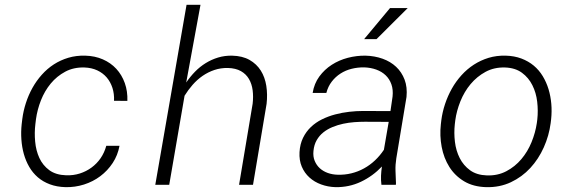

<svg xmlns="http://www.w3.org/2000/svg" viewBox="-20 -770 2388 800"><path d="M255.9 -39.6Q285.6 -38.6 312.5 -47.1Q339.4 -55.7 361.3 -71.8Q383.3 -87.9 399.2 -110.8Q415 -133.8 422.9 -162.6H478Q470.7 -123 449.5 -90.8Q428.2 -58.6 397.9 -35.9Q367.7 -13.2 330.1 -1.2Q292.5 10.7 252.9 9.8Q216.8 8.8 188 -2Q159.2 -12.7 137.7 -31.2Q116.2 -49.8 101.8 -74.7Q87.4 -99.6 79.3 -128.4Q71.3 -157.2 69.1 -189Q66.9 -220.7 70.3 -252.4L72.8 -273.4Q77.1 -307.6 87.9 -340.8Q98.6 -374 115.2 -403.8Q131.8 -433.6 154.3 -458.7Q176.8 -483.9 204.3 -501.7Q231.9 -519.5 264.6 -529.3Q297.4 -539.1 335 -538.1Q375.5 -537.1 408.4 -522.7Q441.4 -508.3 464.6 -483.2Q487.8 -458 500 -423.8Q512.2 -389.6 510.7 -349.6L455.1 -350.1Q456.5 -378.9 448.5 -403.8Q440.4 -428.7 424.6 -447.3Q408.7 -465.8 385.3 -476.8Q361.8 -487.8 332 -488.8Q287.1 -490.2 252 -471.4Q216.8 -452.6 191.4 -421.9Q166 -391.1 150.6 -352.1Q135.3 -313 129.9 -273.4L127.4 -252.9Q123 -217.3 126.5 -179.9Q129.9 -142.6 144 -111.8Q158.2 -81.1 185.3 -61Q212.4 -41 255.9 -39.6Z M755.9 -426.3Q772.5 -450.7 792.7 -471.4Q813 -492.2 837.2 -507.1Q861.3 -522 888.7 -530.3Q916 -538.6 946.8 -538.1Q990.2 -537.1 1019.8 -520.3Q1049.3 -503.4 1066.7 -475.8Q1084 -448.2 1089.6 -412.4Q1095.2 -376.5 1090.8 -337.4L1034.2 0H976.1L1032.7 -337.9Q1036.1 -367.2 1032.7 -393.8Q1029.3 -420.4 1017.3 -440.9Q1005.4 -461.4 983.9 -473.6Q962.4 -485.8 929.7 -486.8Q899.9 -487.3 873.5 -478.5Q847.2 -469.7 824.2 -453.9Q801.3 -438 782.5 -416.5Q763.7 -395 749 -371.1L685.1 0H627L757.3 -750H815.4Z M1569.3 0Q1566.9 -19 1567.6 -37.8Q1568.4 -56.6 1571.3 -76.2Q1533.2 -36.1 1483.9 -12.7Q1434.6 10.7 1377.9 9.8Q1346.2 8.8 1318.1 -1.5Q1290 -11.7 1269.3 -30.5Q1248.5 -49.3 1237.3 -75.9Q1226.1 -102.5 1228 -136.2Q1230 -169.9 1242.7 -195.8Q1255.4 -221.7 1275.4 -240.7Q1295.4 -259.8 1321.5 -272.7Q1347.7 -285.6 1376.5 -293.2Q1405.3 -300.8 1435.1 -304.2Q1464.8 -307.6 1493.2 -307.6L1606.9 -307.1L1615.7 -367.7Q1618.7 -396.5 1610.8 -418.7Q1603 -440.9 1586.9 -456.3Q1570.8 -471.7 1547.9 -480Q1524.9 -488.3 1497.6 -489.3Q1470.7 -489.7 1445.3 -483.4Q1419.9 -477.1 1398.9 -463.6Q1377.9 -450.2 1362.3 -429.9Q1346.7 -409.7 1339.8 -382.8H1282.7Q1289.1 -421.9 1310.5 -451.2Q1332 -480.5 1362.3 -500Q1392.6 -519.5 1429.2 -529.1Q1465.8 -538.6 1502.9 -538.1Q1541 -537.1 1574 -525.4Q1606.9 -513.7 1630.4 -491.7Q1653.8 -469.7 1665.8 -438.2Q1677.7 -406.7 1673.8 -366.2L1631.3 -110.4Q1627 -83.5 1627.9 -58.1Q1628.9 -32.7 1629.9 -6.3L1629.4 0ZM1386.7 -42Q1416.5 -41 1444.3 -47.9Q1472.2 -54.7 1496.8 -68.4Q1521.5 -82 1542.5 -101.8Q1563.5 -121.6 1579.6 -146L1599.6 -262.2L1500.5 -262.7Q1479.5 -262.7 1456.3 -261Q1433.1 -259.3 1410.2 -254.4Q1387.2 -249.5 1365.7 -240.7Q1344.2 -231.9 1327.4 -218.5Q1310.5 -205.1 1299.6 -186Q1288.6 -167 1286.1 -141.1Q1283.7 -117.7 1291.3 -99.6Q1298.8 -81.5 1312.7 -68.8Q1326.7 -56.2 1345.9 -49.3Q1365.2 -42.5 1386.7 -42ZM1605 -736.3H1678.7L1548.8 -606.9H1497.1Z M1818.8 -268.6Q1823.2 -303.2 1834.5 -336.9Q1845.7 -370.6 1862.8 -400.9Q1879.9 -431.2 1903.1 -456.8Q1926.3 -482.4 1954.6 -500.7Q1982.9 -519 2016.1 -529.1Q2049.3 -539.1 2087.4 -538.1Q2123.5 -537.1 2152.6 -526.1Q2181.6 -515.1 2203.9 -496.6Q2226.1 -478 2241.5 -452.6Q2256.8 -427.2 2265.6 -398.2Q2274.4 -369.1 2277.1 -337.4Q2279.8 -305.7 2276.4 -273.4L2274.4 -256.8Q2267.6 -204.6 2245.8 -156Q2224.1 -107.4 2189.7 -70.1Q2155.3 -32.7 2108.6 -10.7Q2062 11.2 2005.9 9.8Q1952.1 8.3 1913.8 -14.6Q1875.5 -37.6 1852.3 -74.5Q1829.1 -111.3 1820.3 -158Q1811.5 -204.6 1816.9 -252.4ZM1875 -252Q1871.1 -216.3 1875.5 -179.2Q1879.9 -142.1 1895.5 -111.3Q1911.1 -80.6 1938.7 -60.5Q1966.3 -40.5 2008.8 -39.1Q2053.7 -37.6 2089.8 -56.6Q2126 -75.7 2152.3 -106.9Q2178.7 -138.2 2194.8 -177.7Q2210.9 -217.3 2216.8 -257.3L2218.8 -272.9Q2222.7 -308.6 2218.3 -346.2Q2213.9 -383.8 2198.2 -415Q2182.6 -446.3 2154.8 -466.8Q2127 -487.3 2084.5 -488.8Q2039.1 -490.2 2003.2 -470.7Q1967.3 -451.2 1940.9 -419.7Q1914.6 -388.2 1898.4 -348.1Q1882.3 -308.1 1877 -268.6Z"/></svg>

Font: TypoPRO Roboto Mono
Style: Italic
Weight: 300
Designer: Google
Version: Version 2.000986; 2015; ttfautohint (v1.3)